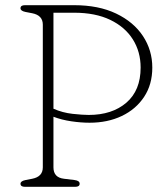

<svg xmlns="http://www.w3.org/2000/svg" viewBox="-20 -720 639 740"><path d="M567 -459.5Q567 -394.5 535.5 -346.8Q504 -299 449.5 -273Q395 -247 325 -247Q292 -247 254.8 -252.5Q217.5 -258 186 -270V-75Q186 -35.5 227 -31L268 -26Q287 -23.5 287 -12Q287 0 270 0H76Q59 0 59 -12Q59 -22 78 -26L104 -31Q145 -39 145 -75V-625Q145 -661 104 -669L78 -674Q59 -678 59 -688Q59 -700 76 -700H266Q360 -700 427.5 -667.8Q495 -635.5 531 -581Q567 -526.5 567 -459.5ZM186 -671V-301Q221 -285.5 260 -281.2Q299 -277 322 -277Q412 -277 467 -324.2Q522 -371.5 522 -459.5Q522 -520.5 492 -568.2Q462 -616 404.8 -643.5Q347.5 -671 266 -671Z"/></svg>

Font: Fraunces 9pt SuperSoft Thin
Style: Regular
Weight: 100
Version: Version 1.000;[b76b70a41]